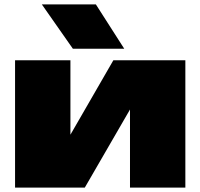

<svg xmlns="http://www.w3.org/2000/svg" viewBox="-20 -847 905 867"><path d="M48 0V-575H298V-142L252 -159L492 -575H817V0H567V-449L613 -432L363 0ZM413 -827 541 -627H309L169 -827Z"/></svg>

Font: Unbounded Black
Style: Regular
Weight: 900
Designer: Luke Prowse, Jean-Baptiste Morizot, Fátima Lázaro, Florian Runge
Foundry: NaN
Version: Version 1.701;gftools[0.9.28.dev5+ged2979d]